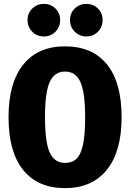

<svg xmlns="http://www.w3.org/2000/svg" viewBox="-20 -952 671 990"><path d="M607 -348Q607 -171 531 -76.5Q455 18 315 18Q175 18 99.5 -75.5Q24 -169 24 -348Q24 -524 99.5 -618.5Q175 -713 315 -713Q456 -713 531.5 -620Q607 -527 607 -348ZM212 -348Q212 -219 236.5 -165.5Q261 -112 315 -112Q353 -112 375.5 -134.5Q398 -157 408.5 -208.5Q419 -260 419 -348Q419 -476 394.5 -529.5Q370 -583 315 -583Q261 -583 236.5 -529.5Q212 -476 212 -348ZM290 -849Q290 -813 266 -788.5Q242 -764 206 -764Q171 -764 146.5 -788.5Q122 -813 122 -849Q122 -884 146.5 -908Q171 -932 206 -932Q242 -932 266 -908Q290 -884 290 -849ZM509 -849Q509 -813 485 -788.5Q461 -764 425 -764Q390 -764 365.5 -788.5Q341 -813 341 -849Q341 -884 365.5 -908Q390 -932 425 -932Q461 -932 485 -908Q509 -884 509 -849Z"/></svg>

Font: Fira Sans Condensed ExtraBold
Style: Regular
Weight: 800
Width: 3
Designer: Carrois Corporate & Edenspiekermann AG
Foundry: Carrois Corporate GbR & Edenspiekermann AG
Version: Version 4.203